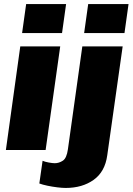

<svg xmlns="http://www.w3.org/2000/svg" viewBox="-20 -740 654 947"><path d="M9 0 80 -511H277L205 0ZM89 -577 109 -720H306L286 -577ZM304 187Q287 187 262.5 184Q238 181 214 176Q190 171 174 165L190 53Q201 58 220 61.5Q239 65 250 65Q271 65 290 52.5Q309 40 315 -4L386 -511H585L509 26Q498 107 442 147Q386 187 304 187ZM395 -577 415 -720H614L594 -577Z"/></svg>

Font: Chivo Medium Black
Style: Italic
Weight: 900
Italic angle: -8.05°
Version: Version 2.002